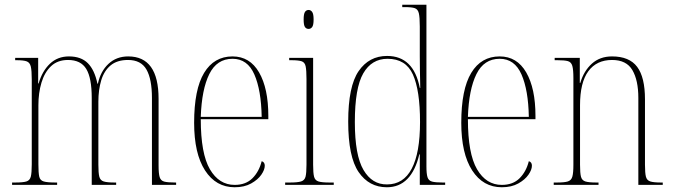

<svg xmlns="http://www.w3.org/2000/svg" viewBox="-20 -780 2841 810"><path d="M31 0V-10H44Q77 -10 91.5 -14.5Q106 -19 110 -35Q114 -51 114 -87V-445Q114 -482 110 -499Q106 -516 93 -521Q80 -526 50 -526H44V-536H141V-428H143Q158 -480 190.5 -511Q223 -542 271 -542Q322 -542 350.5 -513.5Q379 -485 391 -427H393Q404 -479 437.5 -510.5Q471 -542 521 -542Q649 -542 649 -363V-82Q649 -48 653.5 -33Q658 -18 672.5 -14Q687 -10 719 -10H723V0H621V-367Q621 -446 598 -486.5Q575 -527 520 -527Q474 -527 446.5 -504Q419 -481 407 -441Q395 -401 395 -351V-85Q395 -50 399 -34.5Q403 -19 417.5 -14.5Q432 -10 463 -10H470V0H367V-367Q367 -451 344 -489Q321 -527 267 -527Q223 -527 195.5 -501Q168 -475 155 -431.5Q142 -388 142 -336V-87Q142 -51 145.5 -35Q149 -19 164.5 -14.5Q180 -10 214 -10H221V0Z M970 10Q891 10 845 -61Q799 -132 799 -262Q799 -403 841 -472.5Q883 -542 961 -542Q1034 -542 1073 -474.5Q1112 -407 1112 -291V-277H827Q827 -132 865.5 -66Q904 0 970 0Q1017 0 1045 -28Q1073 -56 1084 -100Q1097 -96 1097 -81Q1097 -64 1082.5 -43Q1068 -22 1039.5 -6Q1011 10 970 10ZM1084 -287Q1082 -400 1053 -466Q1024 -532 961 -532Q895 -532 863 -467.5Q831 -403 827 -287Z M1282 -658Q1272 -658 1266.5 -666Q1261 -674 1261 -698Q1261 -721 1266.5 -729.5Q1272 -738 1282 -738Q1291 -738 1297 -729.5Q1303 -721 1303 -698Q1303 -674 1297 -666Q1291 -658 1282 -658ZM1183 0V-10H1203Q1235 -10 1250 -14.5Q1265 -19 1269 -34.5Q1273 -50 1273 -85V-447Q1273 -483 1269.5 -500Q1266 -517 1252.5 -521.5Q1239 -526 1209 -526H1200V-536H1301V-85Q1301 -50 1305 -34.5Q1309 -19 1323.5 -14.5Q1338 -10 1370 -10H1388V0Z M1612 10Q1537 10 1493 -54Q1449 -118 1449 -267Q1449 -416 1493 -480Q1537 -544 1613 -544Q1725 -544 1751 -409H1753Q1752 -449 1751.5 -484Q1751 -519 1751 -544V-668Q1751 -707 1747 -724Q1743 -741 1730 -745.5Q1717 -750 1688 -750H1677V-760H1779V-78Q1779 -47 1783.5 -32.5Q1788 -18 1802.5 -14Q1817 -10 1847 -10H1858V0H1751V-129H1749Q1716 10 1612 10ZM1613 -2Q1682 -2 1717 -68.5Q1752 -135 1752 -265Q1752 -399 1722 -465.5Q1692 -532 1615 -532Q1548 -532 1512.5 -470.5Q1477 -409 1477 -265Q1477 -125 1513.5 -63Q1550 -1 1613 -2Z M2097 10Q2018 10 1972 -61Q1926 -132 1926 -262Q1926 -403 1968 -472.5Q2010 -542 2088 -542Q2161 -542 2200 -474.5Q2239 -407 2239 -291V-277H1954Q1954 -132 1992.5 -66Q2031 0 2097 0Q2144 0 2172 -28Q2200 -56 2211 -100Q2224 -96 2224 -81Q2224 -64 2209.5 -43Q2195 -22 2166.5 -6Q2138 10 2097 10ZM2211 -287Q2209 -400 2180 -466Q2151 -532 2088 -532Q2022 -532 1990 -467.5Q1958 -403 1954 -287Z M2316 0V-10H2329Q2361 -10 2375.5 -14.5Q2390 -19 2394.5 -34.5Q2399 -50 2399 -85V-451Q2399 -486 2394.5 -502Q2390 -518 2376 -522Q2362 -526 2332 -526H2320V-536H2426V-430H2428Q2443 -481 2477 -511.5Q2511 -542 2562 -542Q2635 -542 2668 -498Q2701 -454 2701 -361V-85Q2701 -50 2705 -34.5Q2709 -19 2723.5 -14.5Q2738 -10 2769 -10H2776V0H2673V-367Q2673 -441 2648 -484Q2623 -527 2562 -527Q2497 -527 2462 -479.5Q2427 -432 2427 -336V-85Q2427 -50 2431 -34.5Q2435 -19 2449.5 -14.5Q2464 -10 2496 -10H2505V0Z"/></svg>

Font: Noto Serif Display Condensed Thin
Style: Regular
Weight: 100
Width: 3
Designer: Monotype Design Team
Foundry: Monotype Imaging Inc.
Version: Version 2.009